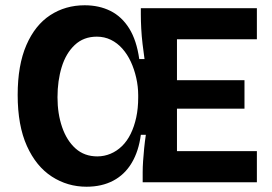

<svg xmlns="http://www.w3.org/2000/svg" viewBox="-20 -691 1032 728"><path d="M308 17Q236 17 176.5 -21.5Q117 -60 82 -137.5Q47 -215 47 -331Q47 -444 80 -520Q113 -596 170.5 -633.5Q228 -671 301 -671Q356 -671 399 -649.5Q442 -628 470 -583Q498 -538 508 -467H528Q524 -495 520.5 -524.5Q517 -554 515.5 -583Q514 -612 514 -637V-660H651V0H521V-38Q521 -57 522.5 -79.5Q524 -102 526.5 -127.5Q529 -153 533 -180H514Q506 -118 479.5 -73.5Q453 -29 409.5 -6Q366 17 308 17ZM577 0V-118H954V0ZM349 -98Q375 -98 399 -108Q423 -118 442.5 -137Q462 -156 475.5 -183.5Q489 -211 496.5 -245.5Q504 -280 504 -321V-330Q504 -363 496.5 -396Q489 -429 476 -457Q463 -485 444 -506.5Q425 -528 400.5 -540Q376 -552 347 -552Q297 -552 263.5 -520.5Q230 -489 214 -437Q198 -385 198 -322Q198 -260 215.5 -209Q233 -158 266.5 -128Q300 -98 349 -98ZM577 -279V-387H907V-279ZM577 -542V-660H954V-542Z"/></svg>

Font: Bricolage Grotesque 48pt Condensed ExtraBold
Style: Bold
Weight: 700
Version: Version 1.000;gftools[0.9.30]